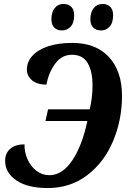

<svg xmlns="http://www.w3.org/2000/svg" viewBox="-20 -941 652 971"><path d="M6 -128Q6 -167 32.5 -189Q59 -211 104 -211Q103 -172 119 -136Q135 -100 164 -77.5Q193 -55 229 -55Q295 -55 345 -129Q395 -203 422 -329H210L223 -388H434Q448 -450 448 -509Q448 -580 423.5 -622Q399 -664 344 -664Q291 -664 258 -617.5Q225 -571 215 -513Q168 -513 142 -535Q116 -557 116 -589Q116 -627 142.5 -657.5Q169 -688 221 -706Q273 -724 345 -724Q465 -724 531 -652.5Q597 -581 597 -456Q597 -336 552.5 -229Q508 -122 422.5 -56Q337 10 221 10Q120 10 63 -28.5Q6 -67 6 -128ZM240 -844Q240 -879 256.5 -900Q273 -921 301 -921Q326 -921 340.5 -906.5Q355 -892 355 -864Q355 -825 337 -806Q319 -787 294 -787Q269 -787 254.5 -801.5Q240 -816 240 -844ZM437 -844Q437 -879 454 -900Q471 -921 499 -921Q523 -921 537.5 -906.5Q552 -892 552 -864Q552 -825 534 -806Q516 -787 492 -787Q466 -787 451.5 -801.5Q437 -816 437 -844Z"/></svg>

Font: Noto Serif Narrow
Style: Bold Italic
Weight: 700
Width: 4
Italic angle: -12°
Designer: Monotype Design Team
Foundry: Monotype Imaging Inc.
Version: Version 1.001